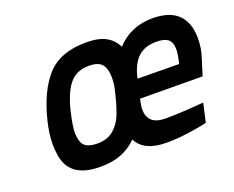

<svg xmlns="http://www.w3.org/2000/svg" viewBox="-90 -660 1000 821"><g transform="rotate(-20 410.0 -249.5)"><path d="M84 -107Q81 -128 81 -148Q81 -197 95 -253Q126 -378 186 -444Q246 -510 364 -510Q419 -510 452 -492.5Q485 -475 502 -440Q565 -510 666 -510Q743 -510 781.5 -472.5Q820 -435 820 -363Q820 -319 807 -280L783 -203L499 -205Q492 -175 492 -158Q492 -88 573 -88Q644 -88 747 -97L728 -12Q692 -3 640 4Q588 11 543 11Q440 11 408 -52Q376 -20 336 -4.5Q296 11 242 11Q167 11 128.5 -19Q90 -49 84 -107ZM406 -258Q417 -298 417 -329Q417 -372 400 -392Q383 -412 341 -412Q283 -412 251.5 -372.5Q220 -333 201 -253Q187 -192 187 -163Q187 -155 189 -141Q192 -113 209.5 -100Q227 -87 263 -87Q308 -87 336 -110.5Q364 -134 378.5 -169Q393 -204 406 -258ZM717 -351Q717 -382 700.5 -396Q684 -410 647 -410Q594 -410 563 -381Q532 -352 518 -289L707 -287Q717 -330 717 -351Z"/></g></svg>

Font: Cairo SemiBold
Style: Italic
Weight: 600
Italic angle: -13°
Designer: Mohamed Gaber, Accademia di Belle Arti di Urbino and others
Foundry: Kief Type Foundry, Accademia di Belle Arti di Urbino and others
Version: Version 3.011